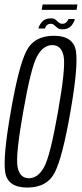

<svg xmlns="http://www.w3.org/2000/svg" viewBox="-20 -840 368 864"><path d="M103 4Q13.5 4 3.2 -66.2Q-7 -136.5 28.5 -337.5Q63 -538 97.8 -608.5Q132.5 -679 222.2 -679Q312 -679 322 -608Q332 -537 297 -337.5Q262 -136 227.5 -66Q193 4 103 4ZM110 -38Q151.5 -38 179 -89.2Q206.5 -140.5 241 -337.5Q276 -535 266.5 -586Q257 -637 215.5 -637Q174 -637 146.5 -586Q119 -535 84.5 -337.5Q49.5 -140.5 59 -89.2Q68.5 -38 110 -38ZM260.5 -708Q246.5 -708 238.5 -714.2Q230.5 -720.5 224 -726.8Q217.5 -733 208.5 -733Q197 -733 190.2 -725.8Q183.5 -718.5 182.5 -711.5H153Q155.5 -726 169.2 -741.8Q183 -757.5 209 -757.5Q222.5 -757.5 230 -751.5Q237.5 -745.5 244 -739.2Q250.5 -733 261.5 -733Q271.5 -733 279 -740.2Q286.5 -747.5 287.5 -754.5H316.5Q314.5 -740.5 301 -724.2Q287.5 -708 260.5 -708ZM167.5 -795.5 172 -820H328.5L324.5 -795.5Z"/></svg>

Font: Anybody Condensed Light
Style: Italic
Weight: 300
Width: 3
Italic angle: -10°
Designer: Tyler Finck
Foundry: Etcetera Type Company
Version: Version 1.010; ttfautohint (v1.8.3) -l 8 -r 50 -G 200 -x 14 